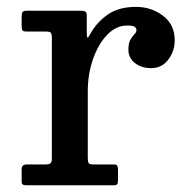

<svg xmlns="http://www.w3.org/2000/svg" viewBox="-20 -552 562 572"><path d="M134.5 -438.5Q134.5 -450.5 131.5 -454.2Q128.5 -458 117 -458H60Q49 -458 46.8 -461.8Q44.5 -465.5 44.5 -476.5V-502Q44.5 -513 47.5 -516.5Q50.5 -520 61 -520H221Q230 -520 234.2 -517.5Q238.5 -515 238.5 -505.5V-455Q238.5 -441.5 240.5 -440Q242.5 -438.5 249 -451Q268 -485.5 300.8 -508.5Q333.5 -531.5 385 -531.5Q431 -531.5 465.8 -505Q500.5 -478.5 500.5 -432Q500.5 -399.5 481.2 -374.2Q462 -349 430.5 -349Q401.5 -349 382 -364.2Q362.5 -379.5 362.5 -404.5Q362.5 -423.5 368.5 -433.8Q374.5 -444 380.5 -450Q386.5 -456 386.5 -462Q386.5 -469 380.8 -472.5Q375 -476 358.5 -476Q326 -476 299.5 -448.5Q273 -421 257.2 -376.2Q241.5 -331.5 241.5 -280V-82Q241.5 -70.5 244 -66.2Q246.5 -62 258 -62H318.5Q327.5 -62 329.5 -58.2Q331.5 -54.5 331.5 -45V-16Q331.5 -7 329.2 -3.5Q327 0 318 0H60Q52.5 0 48.5 -1.8Q44.5 -3.5 44.5 -11V-48Q44.5 -62 59.5 -62H114Q125 -62 129.8 -65.2Q134.5 -68.5 134.5 -79.5Z"/></svg>

Font: Besley* Medium
Style: Regular
Weight: 500
Designer: Owen Earl
Foundry: indestructible type*
Version: Version 3.000; ttfautohint (v1.8.3)